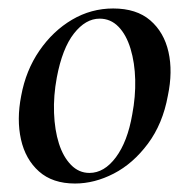

<svg xmlns="http://www.w3.org/2000/svg" viewBox="-20 -419 445 453"><path d="M157 14Q104 14 72 -14.5Q40 -43 29.5 -90Q19 -137 30 -193Q41 -253 73 -299.5Q105 -346 150 -372.5Q195 -399 247 -399Q302 -399 334.5 -371Q367 -343 377.5 -296.5Q388 -250 376 -193Q364 -127 329 -80Q294 -33 248.5 -9.5Q203 14 157 14ZM191 -11Q226 -11 253.5 -48Q281 -85 292 -149Q300 -191 299 -231Q298 -271 288 -304Q278 -337 259.5 -356Q241 -375 215 -375Q182 -375 154.5 -340Q127 -305 114 -236Q106 -193 107.5 -152.5Q109 -112 119 -80.5Q129 -49 147.5 -30Q166 -11 191 -11Z"/></svg>

Font: Cormorant SemiBold
Style: Italic
Weight: 600
Italic angle: -10°
Designer: Christian Thalmann (Catharsis Fonts)
Foundry: Catharsis Fonts
Version: Version 4.000